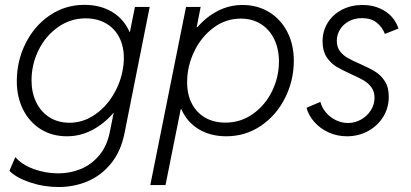

<svg xmlns="http://www.w3.org/2000/svg" viewBox="-20 -543 1662 776"><path d="M18.1 147.5 42 91.8Q67.9 122.6 116 140.1Q164.1 157.7 215.8 157.7Q262.7 157.7 305.7 140.4Q348.6 123 380.4 85.7Q412.1 48.3 423.8 -9.3L439.5 -87.9Q401.4 -43 353 -17.6Q304.7 7.8 250.5 7.8Q189.9 7.8 144 -21.2Q98.1 -50.3 73 -100.8Q47.9 -151.4 47.9 -214.8Q47.9 -296.4 83.3 -367.4Q118.7 -438.5 181.2 -481Q243.7 -523.4 320.8 -523.4Q386.2 -523.4 433.8 -494.4Q481.4 -465.3 503.9 -413.1H504.9L525.4 -515.1H585L483.4 -5.4Q468.8 68.4 429 117.4Q389.2 166.5 334.2 189.7Q279.3 212.9 217.3 212.9Q156.7 212.9 101.1 194.1Q45.4 175.3 18.1 147.5ZM474.1 -251 475.6 -258.8Q480.5 -282.7 480.5 -309.1Q480.5 -356.4 461.7 -392.6Q442.9 -428.7 408 -448.7Q373 -468.8 326.2 -468.8Q264.6 -468.8 214.4 -433.3Q164.1 -397.9 135.7 -340.1Q107.4 -282.2 107.4 -217.8Q107.4 -169.4 126 -130.6Q144.5 -91.8 179.2 -69.3Q213.9 -46.9 261.2 -46.9Q312 -46.9 356.4 -75Q400.9 -103 431.6 -149.9Q462.4 -196.8 474.1 -251Z M731.9 -515.1H791L774.9 -433.1H777.8Q814 -475.1 860.6 -499Q907.2 -522.9 960 -522.9Q1020 -522.9 1067.1 -494.4Q1114.3 -465.8 1140.9 -414.6Q1167.5 -363.3 1167.5 -297.4Q1167.5 -217.8 1132.3 -147.5Q1097.2 -77.1 1034.7 -34.7Q972.2 7.8 894.5 7.8Q831.1 7.8 783.7 -20.5Q736.3 -48.8 712.9 -101.6H710.4L648.9 205.1H587.4ZM1107.4 -294.4Q1107.4 -344.7 1088.6 -384Q1069.8 -423.3 1034.9 -445.6Q1000 -467.8 953.1 -467.8Q892.1 -467.8 842.5 -430.7Q793 -393.6 764.6 -334.2Q736.3 -274.9 736.3 -210.9Q736.3 -160.2 755.9 -123.3Q775.4 -86.4 810.3 -66.9Q845.2 -47.4 891.1 -47.4Q952.6 -47.4 1002.2 -82.5Q1051.8 -117.7 1079.6 -174.6Q1107.4 -231.4 1107.4 -294.4Z M1218.8 -107.4 1274.9 -131.3Q1280.8 -107.9 1297.4 -88.4Q1314 -68.8 1337.4 -57.4Q1360.8 -45.9 1386.2 -45.9Q1414.6 -45.9 1439.2 -59.8Q1463.9 -73.7 1478.8 -97.2Q1493.7 -120.6 1493.7 -147.9Q1493.7 -172.9 1481.2 -189.9Q1468.8 -207 1450 -218Q1431.2 -229 1399.4 -243.2Q1361.3 -260.3 1338.6 -274.2Q1315.9 -288.1 1299.8 -312.7Q1283.7 -337.4 1283.7 -375Q1283.7 -418 1304.9 -451.7Q1326.2 -485.4 1363 -504.2Q1399.9 -522.9 1444.8 -522.9Q1483.9 -522.9 1514.4 -509.5Q1544.9 -496.1 1564 -474.4Q1583 -452.6 1590.3 -427.7L1535.6 -405.8Q1525.4 -433.1 1502.7 -451.4Q1480 -469.7 1442.9 -469.7Q1413.6 -469.7 1390.4 -457.3Q1367.2 -444.8 1354.2 -423.8Q1341.3 -402.8 1341.3 -377.9Q1341.3 -353 1353.8 -336.4Q1366.2 -319.8 1384.8 -309.1Q1403.3 -298.3 1435.1 -284.7Q1472.7 -268.1 1495.8 -253.9Q1519 -239.7 1535.2 -215.1Q1551.3 -190.4 1551.3 -152.3Q1551.3 -107.4 1528.8 -70.8Q1506.3 -34.2 1467.5 -13.2Q1428.7 7.8 1382.3 7.8Q1341.8 7.8 1307.6 -8.1Q1273.4 -23.9 1250.2 -50.3Q1227.1 -76.7 1218.8 -107.4Z"/></svg>

Font: Reddit Sans Chocolate Light
Style: Italic
Weight: 300
Italic angle: -11.25°
Designer: Stephen Hutchings
Version: Version 1.013